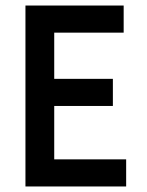

<svg xmlns="http://www.w3.org/2000/svg" viewBox="-20 -674 533 694"><path d="M72 0H436V-98H176V-291H388V-389H176V-556H427V-654H72Z"/></svg>

Font: Falling Sky
Style: Condensed
Weight: 400
Designer: Paul D. Hunt
Foundry: Adobe Systems Incorporated
Version: Version 1.02